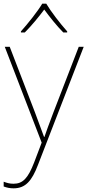

<svg xmlns="http://www.w3.org/2000/svg" viewBox="-26 -876 476 1046"><path d="M226 -856H204C180 -815 125 -746 88 -705V-699H109C146 -736 187 -786 215 -824C243 -786 282 -736 319 -699H340V-705C303 -746 250 -815 226 -856ZM0 -621 201 -99 160 9C127 94 99 125 48 125C27 125 13 121 -6 114V140C13 147 29 150 48 150C113 150 148 109 181 22L430 -621H403L264 -261C241 -201 226 -159 216 -130H214C204 -158 188 -201 164 -265L27 -621Z"/></svg>

Font: Noto Sans Telugu UI Thin
Style: Regular
Weight: 100
Designer: Jelle Bosma - Monotype Design Team
Foundry: Monotype Imaging Inc.
Version: Version 2.005